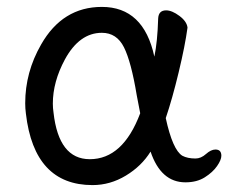

<svg xmlns="http://www.w3.org/2000/svg" viewBox="-20 -512 661 556"><path d="M240 -51Q336 -51 386 -184L376 -236Q360 -333 339 -375Q318 -417 275 -417Q210 -417 168 -340Q133 -275 133 -212Q133 -199 135 -186Q150 -51 240 -51ZM248 24Q79 24 55 -183Q53 -198 53 -213Q53 -303 99 -383Q161 -492 275 -492Q396 -492 427 -348Q436 -391 438 -458Q439 -482 461 -482Q478 -482 499.5 -466Q521 -450 523 -432Q516 -380 497.5 -303Q479 -226 460 -170Q480 -78 508 -61Q523 -53 546 -53Q562 -53 576.5 -66Q591 -79 604 -79Q621 -79 621 -61Q621 -49 608.5 -31Q596 -13 573 1.5Q550 16 517 16Q446 16 416 -73Q390 -31 344.5 -3.5Q299 24 248 24Z"/></svg>

Font: ToneOZ-Pinyin-WenKai-Medium
Style: Medium
Weight: 700
Designer: Fontworks Inc.
Foundry: ToneOZ
Version: Version 0.240331